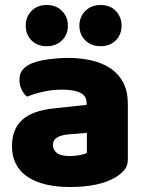

<svg xmlns="http://www.w3.org/2000/svg" viewBox="-20 -733 584 769"><path d="M260 -108Q277 -108 297.5 -111.5Q318 -115 328 -121V-201L256 -195Q228 -193 210 -183Q192 -173 192 -153Q192 -133 207.5 -120.5Q223 -108 260 -108ZM252 -501Q306 -501 350.5 -490Q395 -479 426.5 -456.5Q458 -434 475 -399.5Q492 -365 492 -318V-94Q492 -68 477.5 -51.5Q463 -35 443 -23Q378 16 260 16Q207 16 164.5 6Q122 -4 91.5 -24Q61 -44 44.5 -75Q28 -106 28 -147Q28 -216 69 -253Q110 -290 196 -299L327 -313V-320Q327 -349 301.5 -361.5Q276 -374 228 -374Q191 -374 154.5 -366Q118 -358 89 -346Q76 -355 67 -373.5Q58 -392 58 -412Q58 -438 70.5 -453.5Q83 -469 109 -480Q138 -491 177.5 -496Q217 -501 252 -501ZM252 -630Q252 -595 228.5 -571.5Q205 -548 167 -548Q129 -548 106 -571.5Q83 -595 83 -630Q83 -665 106 -689Q129 -713 167 -713Q205 -713 228.5 -689Q252 -665 252 -630ZM467 -630Q467 -595 444 -571.5Q421 -548 383 -548Q345 -548 321.5 -571.5Q298 -595 298 -630Q298 -665 321.5 -689Q345 -713 383 -713Q421 -713 444 -689Q467 -665 467 -630Z"/></svg>

Font: Baloo Da 2 ExtraBold
Style: Regular
Weight: 800
Designer: Noopur Datye, Sulekha Rajkumar and Ek Type
Foundry: Ek Type
Version: Version 1.640;hotconv 1.0.111;makeotfexe 2.5.65597; ttfautoh